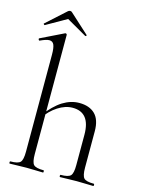

<svg xmlns="http://www.w3.org/2000/svg" viewBox="-125 -917 746 992"><g transform="rotate(15 248.0 -421.5)"><path d="M27 0Q24 0 24 -6Q24 -12 27 -12Q68 -12 80 -25Q92 -38 92 -81V-600Q92 -636 85 -652.5Q78 -669 60 -669Q44 -669 12 -654Q8 -652 5.5 -657.5Q3 -663 7 -665L130 -725Q131 -725 131 -725Q131 -725 132 -725Q135 -725 137 -723Q139 -721 139 -718V-81Q139 -38 151 -25Q163 -12 205 -12Q207 -12 207 -6Q207 0 205 0Q187 0 164.5 -1Q142 -2 116 -2Q91 -2 67.5 -1Q44 0 27 0ZM296 0Q293 0 293 -6Q293 -12 296 -12Q337 -12 349 -25Q361 -38 361 -81V-244Q361 -363 267 -363Q228 -363 188.5 -337.5Q149 -312 120 -269L116 -281Q163 -343 206 -369.5Q249 -396 294 -396Q348 -396 378 -366.5Q408 -337 408 -275V-81Q408 -38 420 -25Q432 -12 474 -12Q476 -12 476 -6Q476 0 474 0Q456 0 433.5 -1Q411 -2 385 -2Q360 -2 336.5 -1Q313 0 296 0ZM10 -745 113 -838Q118 -843 125 -843Q132 -843 136 -838L238 -745Q241 -744 238 -740.5Q235 -737 233 -738L125 -800L16 -738Q15 -737 11.5 -740.5Q8 -744 10 -745Z"/></g></svg>

Font: Cormorant Garamond Light
Style: Regular
Weight: 300
Designer: Christian Thalmann (Catharsis Fonts)
Foundry: Catharsis Fonts
Version: Version 4.001